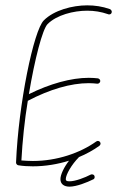

<svg xmlns="http://www.w3.org/2000/svg" viewBox="-20 -618 438 718"><path d="M240 80C266 80 306 64 328 53C332 52 334 48 334 44C334 38 330 34 324 34C322 34 321 34 320 35H319C298 46 262 60 240 60C230 60 226 58 226 52C226 35 248 -3 275 -30H274C303 -42 330 -57 352 -73C354 -75 356 -78 356 -81C356 -86 352 -91 346 -91C344 -91 342 -90 340 -89C280 -46 193 -16 103 -16C88 -16 74 -17 60 -18C64 -91 72 -169 84 -241C166 -284 245 -307 312 -307C324 -307 334 -306 344 -305H345C350 -305 355 -310 355 -315C355 -320 351 -324 346 -325C336 -326 326 -327 312 -327C246 -327 167 -305 88 -266C110 -398 139 -509 158 -528C192 -562 255 -578 306 -578C333 -578 358 -574 384 -565C386 -564 387 -564 388 -564C394 -564 398 -568 398 -574C398 -578 395 -582 391 -584C362 -594 335 -598 306 -598C251 -598 182 -580 144 -542C106 -505 49 -229 40 -10C40 -5 44 -1 48 0C66 3 85 4 103 4C150 4 196 -4 238 -17C219 8 206 35 206 52C206 70 219 80 240 80Z"/></svg>

Font: Mistral SingleLine Outline
Style: Regular
Weight: 300
Designer: François Chastanet, Élisa Garzelli, Anais Alves, Morgane Autin
Foundry: institut supérieur des arts et du design Toulouse / isdaT
Version: Version 1.000;Glyphs 3.3 (3337)